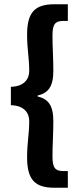

<svg xmlns="http://www.w3.org/2000/svg" viewBox="-20 -728 384 900"><path d="M235 152H298V74H279C238 74 226 59 226 4C226 -50 230 -98 230 -159C230 -235 206 -264 156 -276V-280C206 -292 230 -321 230 -397C230 -458 226 -506 226 -560C226 -615 238 -630 279 -630H298V-708H235C147 -708 107 -674 107 -566C107 -495 117 -458 117 -395C117 -360 96 -323 31 -321V-235C96 -233 117 -196 117 -161C117 -98 107 -61 107 10C107 118 147 152 235 152Z"/></svg>

Font: Giro Sans Regular
Style: Bold
Weight: 700
Designer: Paul D. Hunt
Foundry: Adobe Systems Incorporated
Version: Version 1.000;PS 1.0;hotconv 1.0.88;makeotf.lib2.5.647800